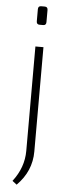

<svg xmlns="http://www.w3.org/2000/svg" viewBox="-60 -713 348 951"><g transform="rotate(5 114.0 -237.5)"><path d="M105 -683H123Q138 -683 138 -667V-607Q138 -591 123 -591H105Q90 -591 90 -607V-667Q90 -683 105 -683ZM134 -482V37Q134 135 61 208L39 191Q94 120 94 37V-482Z"/></g></svg>

Font: Exo 2.0 Extra Light
Style: Regular
Weight: 250
Designer: Natanael Gama
Version: Version 1.001;PS 001.001;hotconv 1.0.70;makeotf.lib2.5.58329